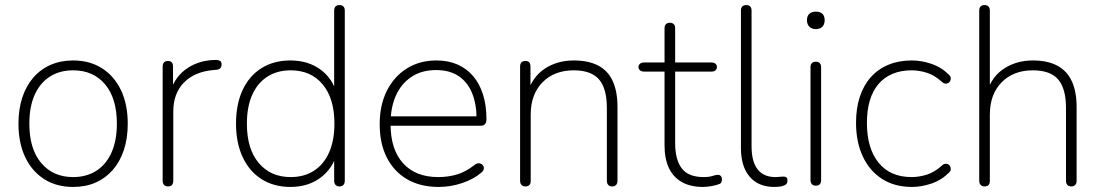

<svg xmlns="http://www.w3.org/2000/svg" viewBox="-20 -731 4359 759"><path d="M269 8Q203 8 154.5 -23Q106 -54 79.5 -110Q53 -166 53 -242Q53 -299 68 -345Q83 -391 111.5 -424Q140 -457 180 -474.5Q220 -492 269 -492Q335 -492 383.5 -461Q432 -430 458.5 -374Q485 -318 485 -242Q485 -185 470 -139Q455 -93 426.5 -60Q398 -27 358.5 -9.5Q319 8 269 8ZM269 -31Q322 -31 361 -56Q400 -81 421 -128.5Q442 -176 442 -242Q442 -342 395.5 -397.5Q349 -453 269 -453Q216 -453 177 -428Q138 -403 117 -356Q96 -309 96 -242Q96 -142 143 -86.5Q190 -31 269 -31Z M644 6Q634 6 628.5 0Q623 -6 623 -16V-468Q623 -479 628.5 -484.5Q634 -490 644 -490Q654 -490 659 -484.5Q664 -479 664 -468V-371H654Q673 -430 721.5 -462Q770 -494 834 -494Q843 -494 849.5 -490.5Q856 -487 856 -477Q856 -467 851 -461.5Q846 -456 834 -455L822 -454Q748 -447 706.5 -404Q665 -361 665 -290V-16Q665 -6 660 0Q655 6 644 6Z M1128 8Q1063 8 1014.5 -22.5Q966 -53 939.5 -109.5Q913 -166 913 -242Q913 -319 939 -375Q965 -431 1013.5 -461.5Q1062 -492 1128 -492Q1198 -492 1247 -456Q1296 -420 1312 -358H1301V-689Q1301 -700 1306.5 -705.5Q1312 -711 1322 -711Q1332 -711 1337.5 -705.5Q1343 -700 1343 -689V-16Q1343 -6 1337.5 0Q1332 6 1322 6Q1312 6 1306.5 0Q1301 -6 1301 -16V-126H1312Q1296 -65 1247 -28.5Q1198 8 1128 8ZM1129 -31Q1182 -31 1221 -56Q1260 -81 1281 -128.5Q1302 -176 1302 -242Q1302 -342 1255.5 -397.5Q1209 -453 1129 -453Q1076 -453 1037 -428Q998 -403 977 -356Q956 -309 956 -242Q956 -142 1003 -86.5Q1050 -31 1129 -31Z M1714 8Q1642 8 1590 -22Q1538 -52 1509.5 -107.5Q1481 -163 1481 -240Q1481 -316 1509.5 -372.5Q1538 -429 1588.5 -460.5Q1639 -492 1705 -492Q1752 -492 1788.5 -476Q1825 -460 1850.5 -430Q1876 -400 1889.5 -357Q1903 -314 1903 -260Q1903 -247 1897.5 -240.5Q1892 -234 1881 -234H1508V-271H1881L1864 -259Q1864 -320 1846 -363.5Q1828 -407 1792.5 -430.5Q1757 -454 1704 -454Q1646 -454 1605.5 -426.5Q1565 -399 1544.5 -352Q1524 -305 1524 -245V-240Q1524 -140 1573.5 -85.5Q1623 -31 1712 -31Q1752 -31 1787 -41.5Q1822 -52 1856 -79Q1863 -85 1870.5 -85.5Q1878 -86 1883.5 -82.5Q1889 -79 1891.5 -73.5Q1894 -68 1892 -61Q1890 -54 1882 -48Q1851 -22 1806 -7Q1761 8 1714 8Z M2057 6Q2047 6 2041.5 0Q2036 -6 2036 -16V-468Q2036 -479 2041.5 -484.5Q2047 -490 2057 -490Q2067 -490 2072 -484.5Q2077 -479 2077 -468V-366H2066Q2086 -429 2135 -460.5Q2184 -492 2248 -492Q2306 -492 2344.5 -472Q2383 -452 2402 -411Q2421 -370 2421 -308V-16Q2421 -6 2415.5 0Q2410 6 2400 6Q2390 6 2384.5 0Q2379 -6 2379 -16V-304Q2379 -381 2348 -417Q2317 -453 2248 -453Q2171 -453 2124.5 -405.5Q2078 -358 2078 -278V-16Q2078 6 2057 6Z M2759 8Q2709 8 2675 -11.5Q2641 -31 2624 -67.5Q2607 -104 2607 -156V-448H2526Q2516 -448 2510 -453Q2504 -458 2504 -466Q2504 -474 2510 -479Q2516 -484 2526 -484H2607V-619Q2607 -630 2612.5 -635.5Q2618 -641 2628 -641Q2638 -641 2643.5 -635.5Q2649 -630 2649 -619V-484H2792Q2803 -484 2808.5 -479Q2814 -474 2814 -466Q2814 -458 2808.5 -453Q2803 -448 2792 -448H2649V-165Q2649 -100 2675 -65.5Q2701 -31 2762 -31Q2783 -31 2796.5 -35.5Q2810 -40 2819 -40Q2825 -40 2829.5 -35Q2834 -30 2834 -21Q2834 -16 2831.5 -10.5Q2829 -5 2822 -3Q2812 1 2793.5 4.5Q2775 8 2759 8Z M3041 8Q2978 8 2943.5 -32.5Q2909 -73 2909 -146V-689Q2909 -700 2914.5 -705.5Q2920 -711 2930 -711Q2940 -711 2945.5 -705.5Q2951 -700 2951 -689V-153Q2951 -92 2975 -61.5Q2999 -31 3045 -31Q3055 -31 3062 -32Q3069 -33 3076 -33Q3084 -33 3088.5 -30Q3093 -27 3093 -18Q3093 -7 3087 -2Q3081 3 3067 6Q3060 7 3053.5 7.5Q3047 8 3041 8Z M3205 3Q3195 3 3189.5 -3Q3184 -9 3184 -19V-465Q3184 -476 3189.5 -481.5Q3195 -487 3205 -487Q3215 -487 3220.5 -481.5Q3226 -476 3226 -465V-19Q3226 -9 3221 -3Q3216 3 3205 3ZM3205 -616Q3189 -616 3179.5 -625.5Q3170 -635 3170 -651Q3170 -668 3179.5 -676.5Q3189 -685 3205 -685Q3222 -685 3231 -676.5Q3240 -668 3240 -651Q3240 -635 3231 -625.5Q3222 -616 3205 -616Z M3585 8Q3516 8 3466.5 -24Q3417 -56 3390.5 -113Q3364 -170 3364 -246Q3364 -303 3379 -348.5Q3394 -394 3422.5 -426Q3451 -458 3492 -475Q3533 -492 3585 -492Q3623 -492 3662.5 -478.5Q3702 -465 3733 -434Q3738 -429 3738.5 -423Q3739 -417 3736.5 -411.5Q3734 -406 3729 -403Q3724 -400 3717 -400.5Q3710 -401 3703 -408Q3674 -434 3643.5 -443.5Q3613 -453 3584 -453Q3541 -453 3508 -439Q3475 -425 3452.5 -398.5Q3430 -372 3418.5 -333.5Q3407 -295 3407 -245Q3407 -145 3453 -88Q3499 -31 3584 -31Q3613 -31 3643.5 -40.5Q3674 -50 3703 -76Q3710 -83 3717 -83.5Q3724 -84 3729 -81Q3734 -78 3736.5 -72.5Q3739 -67 3738.5 -61Q3738 -55 3733 -50Q3702 -19 3662.5 -5.5Q3623 8 3585 8Z M3872 6Q3862 6 3856.5 0Q3851 -6 3851 -16V-689Q3851 -700 3856.5 -705.5Q3862 -711 3872 -711Q3882 -711 3887.5 -705.5Q3893 -700 3893 -689V-366H3881Q3901 -429 3950 -460.5Q3999 -492 4063 -492Q4121 -492 4159.5 -471.5Q4198 -451 4217 -410Q4236 -369 4236 -308V-16Q4236 -6 4230.5 0Q4225 6 4215 6Q4205 6 4199.5 0Q4194 -6 4194 -16V-304Q4194 -381 4163 -417Q4132 -453 4063 -453Q3986 -453 3939.5 -405.5Q3893 -358 3893 -278V-16Q3893 6 3872 6Z"/></svg>

Font: Nunito ExtraLight
Style: Regular
Weight: 200
Designer: Vernon Adams
Foundry: Vernon Adams
Version: Version 3.602